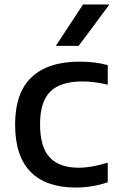

<svg xmlns="http://www.w3.org/2000/svg" viewBox="-20 -828 526 858"><path d="M47.5 -271.5Q47.5 -413 121 -482.8Q194.5 -552.5 336 -552.5Q406 -552.5 461.5 -537V-449.5Q402.5 -464 347.5 -464Q250.5 -464 204.8 -418.8Q159 -373.5 159 -273Q159 -171 202 -124.8Q245 -78.5 332 -78.5Q360.5 -78.5 391.2 -84Q422 -89.5 461.5 -101V-13.5Q393.5 10 318 10Q186 10 116.8 -60Q47.5 -130 47.5 -271.5ZM229.5 -623 351 -808H469L331.5 -623Z"/></svg>

Font: Encode Sans Semi Expanded Medium
Style: Regular
Weight: 500
Width: 6
Designer: Multiple Designers
Foundry: Impallari Type
Version: Version 2.000